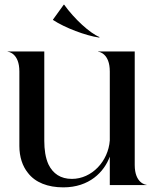

<svg xmlns="http://www.w3.org/2000/svg" viewBox="-20 -798 686 828"><path d="M253 10C365.5 10 429 -56.5 453.5 -122.5V0H612V-1C607.5 -1 561 -8.5 561 -86.5V-576H403V-575C407.5 -575 453.5 -567.5 453.5 -490V-192.5C447 -102.5 376 -26.5 290 -26.5C241.5 -26.5 208.5 -49 189 -89C176 -117.5 171 -153 171 -190.5V-576H13V-575C17.5 -575 63.5 -567.5 63.5 -490V-168.5C63.5 -121.5 77 -81.5 100 -53C132 -10.5 187 10 253 10ZM256.5 -778H255L208.5 -713.5V-712C259 -678.5 350 -644 407.5 -636L409.5 -638C367.5 -655 300.5 -716.5 256.5 -778Z"/></svg>

Font: Beautique Display Thin
Style: Bold
Weight: 500
Designer: Nhat-Quang Ngo
Version: Version 1.100;Glyphs 3.2.3 (3260)